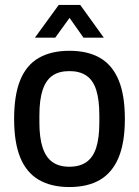

<svg xmlns="http://www.w3.org/2000/svg" viewBox="-20 -743 561 775"><path d="M260 12Q187 12 137 -17Q87 -46 62 -106.5Q37 -167 37 -263Q37 -360 62 -420.5Q87 -481 137 -509.5Q187 -538 260 -538Q334 -538 383.5 -509.5Q433 -481 458.5 -420.5Q484 -360 484 -263Q484 -167 458.5 -106.5Q433 -46 383.5 -17Q334 12 260 12ZM260 -70Q302 -70 329 -89Q356 -108 368.5 -147.5Q381 -187 381 -249V-277Q381 -340 368.5 -379.5Q356 -419 329 -437.5Q302 -456 260 -456Q218 -456 191.5 -437.5Q165 -419 152 -379.5Q139 -340 139 -277V-249Q139 -187 152 -147.5Q165 -108 191.5 -89Q218 -70 260 -70ZM121 -591 217 -723H304L399 -591H317L238 -703H284L203 -591Z"/></svg>

Font: Archivo SemiCondensed Medium
Style: Regular
Weight: 500
Width: 4
Designer: Hector Gatti
Foundry: Omnibus-Type
Version: Version 2.001